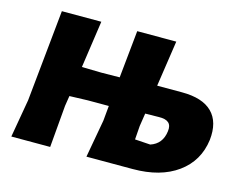

<svg xmlns="http://www.w3.org/2000/svg" viewBox="-92 -787 1154 926"><g transform="rotate(15 485.0 -324.0)"><path d="M31 0 64 -190 110 -647H307L273 -412L371 -410L462 -411L486 -648H681L647 -419H771Q874 -419 922 -371Q970 -323 960 -232Q946 -124 860.5 -62Q775 0 637 0H406L440 -189L447 -264H342L251 -261L243 -210L225 0ZM616 -209 611 -141 688 -136Q746 -155 754 -220Q758 -249 743 -262.5Q728 -276 694 -275L626 -274Z"/></g></svg>

Font: Alegreya Sans SC Black
Style: Italic
Weight: 900
Italic angle: -7°
Designer: Juan Pablo del Peral
Foundry: Huerta Tipografica
Version: Version 2.007